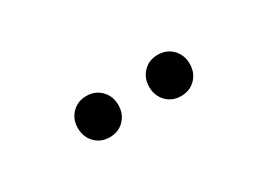

<svg xmlns="http://www.w3.org/2000/svg" viewBox="-15 -870 630 452"><g transform="rotate(-30 300.0 -644.0)"><path d="M242.5 -604Q227 -588 203 -588Q179 -588 163.5 -604Q148 -620 148 -644Q148 -668 163.5 -684Q179 -700 203 -700Q227 -700 242.5 -684Q258 -668 258 -644Q258 -620 242.5 -604ZM436.5 -604Q421 -588 397 -588Q373 -588 357.5 -604Q342 -620 342 -644Q342 -668 357.5 -684Q373 -700 397 -700Q421 -700 436.5 -684Q452 -668 452 -644Q452 -620 436.5 -604Z"/></g></svg>

Font: TypoPRO Source Code Pro
Style: Regular
Weight: 400
Monospace: yes
Designer: Paul D. Hunt, Teo Tuominen
Foundry: Adobe Systems Incorporated
Version: Version 2.010;PS 1.0;hotconv 1.0.84;makeotf.lib2.5.63406